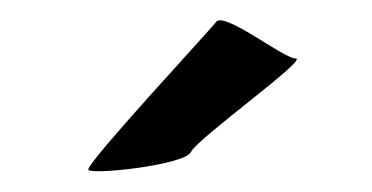

<svg xmlns="http://www.w3.org/2000/svg" viewBox="-20 -769 362 187"><path d="M66 -604C65 -598 160 -608 166 -621C172 -634 281 -712 268 -712C256 -712 196 -760 190 -747C182 -737 66 -612 66 -604Z"/></svg>

Font: Ampere
Style: SCUltExt
Weight: 400
Version: Version 1